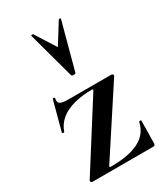

<svg xmlns="http://www.w3.org/2000/svg" viewBox="-183 -810 770 889"><g transform="rotate(-30 202.5 -365.0)"><path d="M33 -12 256 -364Q260 -371 251 -371Q198 -371 155.5 -359.5Q113 -348 84.5 -325Q56 -302 43 -265Q42 -263 36.5 -264Q31 -265 32 -268L74 -425Q75 -427 81 -426Q87 -425 85 -422Q80 -400 92 -393Q104 -386 135 -386Q174 -386 232 -386Q290 -386 365 -386Q370 -386 372.5 -382Q375 -378 373 -374L145 -25Q142 -18 150 -18Q199 -18 236.5 -25Q274 -32 301 -46Q328 -60 344.5 -81.5Q361 -103 367 -132Q368 -135 373.5 -135Q379 -135 379 -132L377 -11Q377 -7 374.5 -3.5Q372 0 367 0Q318 0 260.5 0Q203 0 146 0Q89 0 40 0Q36 0 33.5 -4Q31 -8 33 -12ZM134 -726Q133 -729 138.5 -730Q144 -731 145 -729L214 -620L282 -729Q284 -731 289 -730Q294 -729 292 -726L225 -477Q224 -472 214 -472Q204 -472 202 -477Z"/></g></svg>

Font: Cormorant
Style: Bold
Weight: 700
Designer: Christian Thalmann (Catharsis Fonts)
Foundry: Catharsis Fonts
Version: Version 4.000